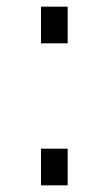

<svg xmlns="http://www.w3.org/2000/svg" viewBox="-20 -556 326 576"><path d="M103 -426H183V-536H103ZM103 0H183V-110H103Z"/></svg>

Font: Plus Jakarta Sans
Style: Regular
Weight: 400
Designer: Gumpita Rahayu
Foundry: Tokotype
Version: Version 2.004; ttfautohint (v1.8.3)